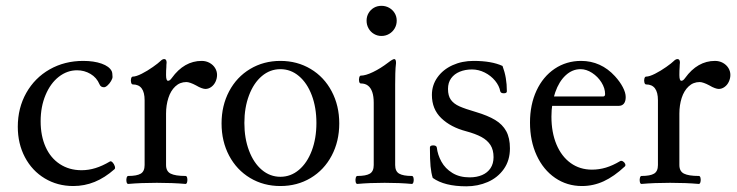

<svg xmlns="http://www.w3.org/2000/svg" viewBox="-20 -637 2567 669"><path d="M42 -195.3Q42 -260.7 71.5 -313.2Q101.1 -365.7 153.1 -395.3Q205.1 -424.8 270 -424.8Q307.1 -424.8 334 -415.3Q360.8 -405.8 369.1 -389.2Q370.6 -386.2 371.3 -380.9Q372.1 -375.5 372.1 -369.1Q372.1 -363.3 366.9 -354.5Q361.8 -345.7 354.7 -339.4Q347.7 -333 342.3 -333Q337.4 -333 333.3 -335.2Q329.1 -337.4 326.7 -343.3Q316.9 -366.7 295.4 -379.4Q273.9 -392.1 248.5 -392.1Q213.9 -392.1 184.8 -369.4Q155.8 -346.7 138.7 -305.9Q121.6 -265.1 121.6 -214.4Q121.6 -163.6 138.9 -125Q156.2 -86.4 188.7 -65.2Q221.2 -43.9 264.2 -43.9Q288.6 -43.9 312.5 -51.3Q336.4 -58.6 362.8 -74.2Q366.7 -76.7 372.1 -71.3Q377.4 -65.9 379.9 -58.1Q382.3 -50.3 378.9 -47.4Q345.2 -17.6 309.8 -3.2Q274.4 11.2 235.4 11.2Q180.2 11.2 136 -15.4Q91.8 -42 66.9 -89.1Q42 -136.2 42 -195.3Z M442.9 -342.8Q438.5 -342.8 436.8 -349.6Q435.1 -356.4 436.8 -363.3Q438.5 -370.1 442.9 -370.1Q454.1 -370.1 473.9 -380.1Q493.7 -390.1 512.7 -403.6Q531.7 -417 539.1 -424.3Q545.9 -431.2 552.2 -431.2Q556.2 -431.2 558.3 -428.2Q560.5 -425.3 560.5 -418.9Q560.1 -415 559.8 -410.9Q559.6 -406.7 559.6 -402.8Q558.6 -393.1 558.6 -375.5Q558.6 -365.7 560.3 -360.6Q562 -355.5 565.4 -355.5Q568.8 -355.5 572 -357.9Q575.2 -360.4 578.6 -365.2Q600.1 -395 626.2 -409.9Q652.3 -424.8 682.6 -424.8Q697.8 -424.8 710.2 -418Q722.7 -411.1 729.5 -399.9Q736.3 -388.7 736.3 -376Q736.3 -363.8 731 -352.3Q725.6 -340.8 716.1 -334Q706.5 -327.1 695.8 -327.1Q690.4 -327.1 682.1 -330.1Q673.8 -333 663.1 -339.4Q652.3 -345.2 643.8 -348.1Q635.3 -351.1 629.4 -351.1Q606.9 -351.1 590.8 -335.9Q574.7 -320.8 566.7 -295.7Q558.6 -270.5 558.6 -241.2V-76.7H483.9V-287.6Q483.9 -342.8 442.9 -342.8ZM426.8 -23.9Q457 -23.9 470.5 -32Q483.9 -40 483.9 -62V-98.1H558.6V-62Q558.6 -40 574.7 -32Q590.8 -23.9 626.5 -23.9Q630.9 -23.9 632.3 -16.8Q633.8 -9.8 632.1 -2.9Q630.4 3.9 626.5 3.9Q581.5 0 526.4 0Q471.2 0 426.8 3.9Q422.4 3.9 420.9 -3.2Q419.4 -10.3 421.1 -17.1Q422.9 -23.9 426.8 -23.9Z M752 -207Q752 -269 778.3 -318.8Q804.7 -368.7 851.6 -396.7Q898.4 -424.8 957 -424.8Q1015.6 -424.8 1062.5 -396.7Q1109.4 -368.7 1135.7 -318.8Q1162.1 -269 1162.1 -207Q1162.1 -144.5 1135.7 -94.7Q1109.4 -44.9 1062.5 -16.8Q1015.6 11.2 957 11.2Q898.4 11.2 851.6 -16.8Q804.7 -44.9 778.3 -94.7Q752 -144.5 752 -207ZM1082.5 -208.5Q1082.5 -262.2 1066.4 -304.9Q1050.3 -347.7 1021.7 -371.8Q993.2 -396 957 -396Q920.9 -396 892.3 -371.8Q863.8 -347.7 847.7 -304.9Q831.5 -262.2 831.5 -208.5Q831.5 -154.8 847.7 -112.1Q863.8 -69.3 892.3 -45.2Q920.9 -21 957 -21Q993.2 -21 1021.7 -45.2Q1050.3 -69.3 1066.4 -112.1Q1082.5 -154.8 1082.5 -208.5Z M1225.1 -23.9Q1255.4 -23.9 1268.8 -32Q1282.2 -40 1282.2 -62V-278.8Q1282.2 -301.3 1277.1 -316.2Q1272 -331.1 1262.2 -338.6Q1252.4 -346.2 1237.3 -346.2Q1232.9 -346.2 1231.4 -353Q1230 -359.9 1231.7 -366.7Q1233.4 -373.5 1237.3 -373.5Q1253.9 -373.5 1279.8 -386Q1305.7 -398.4 1332.5 -418.9Q1340.8 -425.3 1345.9 -428.2Q1351.1 -431.2 1354 -431.2Q1356.9 -431.2 1358.4 -427.7Q1359.9 -424.3 1359.9 -417.5Q1357.9 -400.9 1357.4 -380.9Q1356.9 -360.8 1356.9 -342.3V-62Q1356.9 -40 1370.8 -32Q1384.8 -23.9 1415 -23.9Q1419.4 -23.9 1420.9 -16.8Q1422.4 -9.8 1420.7 -2.9Q1418.9 3.9 1415 3.9Q1372.6 0 1320.3 0Q1267.6 0 1225.1 3.9Q1220.7 3.9 1219.2 -3.2Q1217.8 -10.3 1219.5 -17.1Q1221.2 -23.9 1225.1 -23.9ZM1257.3 -564.9Q1257.3 -579.6 1264.2 -591.3Q1271 -603 1282.7 -609.9Q1294.4 -616.7 1309.1 -616.7Q1323.7 -616.7 1335.9 -609.9Q1348.1 -603 1355.2 -591.3Q1362.3 -579.6 1362.3 -564.9Q1362.3 -550.3 1355.2 -538.1Q1348.1 -525.9 1335.9 -518.8Q1323.7 -511.7 1309.1 -511.7Q1294.9 -511.7 1283 -518.8Q1271 -525.9 1264.2 -538.1Q1257.3 -550.3 1257.3 -564.9Z M1487.8 -17.1Q1482.4 -34.2 1480.2 -57.4Q1478 -80.6 1478 -123Q1478 -127 1481 -128.7Q1483.9 -130.4 1489.7 -130.4Q1495.1 -130.4 1498.3 -128.4Q1501.5 -126.5 1502 -123Q1504.9 -97.7 1518.1 -73.7Q1531.2 -49.8 1556.2 -34.4Q1581.1 -19 1616.2 -19Q1641.1 -19 1659.9 -27.1Q1678.7 -35.2 1689.2 -51Q1699.7 -66.9 1699.7 -89.4Q1699.7 -114.7 1689 -131.6Q1678.2 -148.4 1657.5 -159.7Q1636.7 -170.9 1604 -179.7Q1550.3 -193.8 1517.6 -225.3Q1484.9 -256.8 1484.9 -306.2Q1484.9 -340.3 1504.2 -367.4Q1523.4 -394.5 1556.6 -409.7Q1589.8 -424.8 1629.9 -424.8Q1661.6 -424.8 1686.8 -420.4Q1711.9 -416 1731 -407.2Q1738.8 -386.2 1742.4 -365Q1746.1 -343.8 1746.1 -318.8Q1746.1 -312 1735.4 -312Q1730 -312 1727.1 -313.7Q1724.1 -315.4 1723.1 -318.8Q1719.7 -337.9 1705.1 -355.7Q1690.4 -373.5 1668.9 -384.3Q1647.5 -395 1624.5 -395Q1601.1 -395 1582 -387.2Q1563 -379.4 1552 -364.3Q1541 -349.1 1541 -327.1Q1541 -303.2 1551 -289.3Q1561 -275.4 1580.6 -266.6Q1600.1 -257.8 1638.7 -246.6Q1679.7 -234.4 1705.3 -219Q1731 -203.6 1743.9 -179.9Q1756.8 -156.2 1756.8 -120.1Q1756.8 -78.1 1735.6 -48.1Q1714.4 -18.1 1679.7 -2.9Q1645 12.2 1605 12.2Q1566.9 12.2 1537.6 4.9Q1508.3 -2.4 1487.8 -17.1Z M1826.7 -210Q1826.7 -272.5 1849.4 -321.3Q1872.1 -370.1 1912.8 -397.5Q1953.6 -424.8 2004.9 -424.8Q2039.1 -424.8 2068.8 -411.4Q2098.6 -397.9 2122.6 -371.6Q2140.1 -352.5 2150.1 -333.3Q2160.2 -314 2160.2 -298.8Q2160.2 -283.7 2153.8 -275.9Q2147.5 -268.1 2135.3 -268.1H1873V-300.8H2081.1Q2088.4 -300.8 2088.4 -309.1Q2088.4 -329.6 2075.7 -349.9Q2063 -370.1 2043 -383.1Q2022.9 -396 2002.9 -396Q1974.1 -396 1950.9 -374.5Q1927.7 -353 1914.6 -315.2Q1901.4 -277.3 1901.4 -230.5Q1901.4 -175.8 1918.9 -133.8Q1936.5 -91.8 1968.5 -68.8Q2000.5 -45.9 2042.5 -45.9Q2067.4 -45.9 2091.1 -53Q2114.7 -60.1 2140.1 -75.2Q2144.5 -78.1 2150.1 -75Q2155.8 -71.8 2158.2 -66.2Q2160.6 -60.5 2157.2 -57.1Q2119.6 -22 2083.5 -5.4Q2047.4 11.2 2007.8 11.2Q1955.6 11.2 1914.3 -17.1Q1873 -45.4 1849.9 -95.7Q1826.7 -146 1826.7 -210Z M2231.4 -342.8Q2227.1 -342.8 2225.3 -349.6Q2223.6 -356.4 2225.3 -363.3Q2227.1 -370.1 2231.4 -370.1Q2242.7 -370.1 2262.5 -380.1Q2282.2 -390.1 2301.3 -403.6Q2320.3 -417 2327.6 -424.3Q2334.5 -431.2 2340.8 -431.2Q2344.7 -431.2 2346.9 -428.2Q2349.1 -425.3 2349.1 -418.9Q2348.6 -415 2348.4 -410.9Q2348.1 -406.7 2348.1 -402.8Q2347.2 -393.1 2347.2 -375.5Q2347.2 -365.7 2348.9 -360.6Q2350.6 -355.5 2354 -355.5Q2357.4 -355.5 2360.6 -357.9Q2363.8 -360.4 2367.2 -365.2Q2388.7 -395 2414.8 -409.9Q2440.9 -424.8 2471.2 -424.8Q2486.3 -424.8 2498.8 -418Q2511.2 -411.1 2518.1 -399.9Q2524.9 -388.7 2524.9 -376Q2524.9 -363.8 2519.5 -352.3Q2514.2 -340.8 2504.6 -334Q2495.1 -327.1 2484.4 -327.1Q2479 -327.1 2470.7 -330.1Q2462.4 -333 2451.7 -339.4Q2440.9 -345.2 2432.4 -348.1Q2423.8 -351.1 2418 -351.1Q2395.5 -351.1 2379.4 -335.9Q2363.3 -320.8 2355.2 -295.7Q2347.2 -270.5 2347.2 -241.2V-76.7H2272.5V-287.6Q2272.5 -342.8 2231.4 -342.8ZM2215.3 -23.9Q2245.6 -23.9 2259 -32Q2272.5 -40 2272.5 -62V-98.1H2347.2V-62Q2347.2 -40 2363.3 -32Q2379.4 -23.9 2415 -23.9Q2419.4 -23.9 2420.9 -16.8Q2422.4 -9.8 2420.7 -2.9Q2418.9 3.9 2415 3.9Q2370.1 0 2314.9 0Q2259.8 0 2215.3 3.9Q2210.9 3.9 2209.5 -3.2Q2208 -10.3 2209.7 -17.1Q2211.4 -23.9 2215.3 -23.9Z"/></svg>

Font: Junicode Two Beta VF
Style: Regular
Weight: 400
Designer: Peter S. Baker
Foundry: Briery Creek Software
Version: Version 1.031 beta; ttfautohint (v1.8.1.43-b0c9)